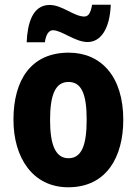

<svg xmlns="http://www.w3.org/2000/svg" viewBox="-20 -783 580 813"><path d="M93 -604H170C175 -642 190 -655 204 -655C241 -655 298 -605 351 -605C405 -605 445 -658 449 -763H370C364 -729 355 -713 337 -713C293 -713 244 -762 190 -762C117 -762 96 -682 93 -604ZM502 -276C502 -458 409 -560 271 -560C112 -560 37 -445 37 -276C37 -116 118 10 269 10C431 10 502 -118 502 -276ZM192 -275C192 -383 215 -436 270 -436C326 -436 347 -383 347 -276C347 -169 326 -113 270 -113C215 -113 192 -170 192 -275Z"/></svg>

Font: Noto Sans Myanmar UI Condensed ExtraBold
Style: Regular
Weight: 800
Width: 3
Designer: Monotype Design Team
Foundry: Monotype Imaging Inc.
Version: Version 2.103